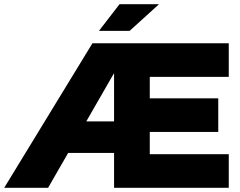

<svg xmlns="http://www.w3.org/2000/svg" viewBox="-20 -894 1144 914"><path d="M523 -688H693V0H523ZM556 -528V-688H1069V-528ZM556 0V-160H1069V0ZM556 -266V-426H1019V-266ZM527 -553 209 0H0L420 -688H537ZM236 -166V-316H532V-166ZM549 -874H737L597 -747Q597 -747 582.5 -747Q568 -747 546 -747Q524 -747 502 -747Q480 -747 465.5 -747Q451 -747 451 -747Z"/></svg>

Font: Roundo Variable
Style: Regular
Weight: 200
Designer: Shiva Nallaperumal
Foundry: Indian Type Foundry
Version: Version 2.000